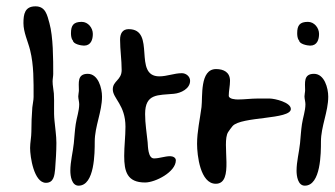

<svg xmlns="http://www.w3.org/2000/svg" viewBox="-20 -706 1056 606"><path d="M86 -400C86 -389 83 -378 82 -367C80 -342 79 -315 79 -290C79 -273 75 -256 75 -239C75 -211 87 -129 125 -129C150 -129 152 -153 154 -172C156 -200 158 -227 158 -255C158 -278 154 -302 152 -325C149 -353 152 -382 150 -411C149 -424 146 -436 146 -449C146 -457 148 -465 148 -473C148 -519 148 -590 136 -633C129 -658 124 -686 92 -686C58 -686 54 -661 54 -633C54 -604 68 -576 75 -548C87 -500 86 -449 86 -400Z M245 -562C267 -562 273 -581 273 -599C273 -618 258 -637 238 -637C212 -637 204 -626 204 -601C204 -594 205 -585 209 -579H210C210 -567 236 -562 245 -562ZM202 -167C202 -151 206 -120 228 -120C279 -120 279 -224 279 -259C279 -307 302 -353 302 -401C302 -428 290 -473 257 -473C223 -473 229 -444 229 -421C229 -415 227 -408 227 -402C227 -394 230 -385 230 -377C230 -356 222 -335 219 -314C216 -294 215 -274 213 -254C210 -225 202 -196 202 -167Z M438 -130C470 -130 535 -163 535 -200C535 -209 525 -213 517 -213C500 -213 483 -206 466 -206C447 -206 447 -244 446 -257C443 -287 438 -316 438 -346C438 -412 479 -405 529 -410C551 -412 580 -426 580 -451C580 -465 567 -475 554 -475C530 -475 507 -465 483 -465C398 -465 474 -614 386 -614C366 -614 359 -599 359 -581C359 -549 364 -517 364 -485C364 -453 336 -451 336 -424C336 -395 376 -375 376 -306C376 -275 372 -245 372 -214C372 -165 381 -130 438 -130Z M898 -362C898 -383 847 -395 831 -395H793C772 -395 752 -392 731 -392C724 -392 702 -393 702 -404C702 -419 706 -435 706 -451C706 -478 686 -488 662 -488C610 -488 620 -401 616 -368C611 -329 602 -291 602 -252C602 -216 612 -126 661 -126C721 -126 678 -254 700 -289C704 -295 709 -302 714 -308C741 -339 898 -328 898 -362Z M959 -562C981 -562 987 -581 987 -599C987 -618 972 -637 952 -637C926 -637 918 -626 918 -601C918 -594 919 -585 923 -579H924C924 -567 950 -562 959 -562ZM916 -167C916 -151 920 -120 942 -120C993 -120 993 -224 993 -259C993 -307 1016 -353 1016 -401C1016 -428 1004 -473 971 -473C937 -473 943 -444 943 -421C943 -415 941 -408 941 -402C941 -394 944 -385 944 -377C944 -356 936 -335 933 -314C930 -294 929 -274 927 -254C924 -225 916 -196 916 -167Z"/></svg>

Font: ChillLongCangKaiShu Medium
Style: Regular
Weight: 500
Version: Version 3.500;Glyphs 3.1.1 (3135)